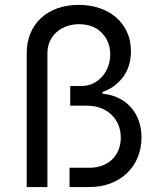

<svg xmlns="http://www.w3.org/2000/svg" viewBox="-20 -757 649 777"><path d="M88.1 0V-541.2Q88.1 -586.6 103.5 -623Q119 -659.4 146.8 -684.8Q174.7 -710.2 213.4 -723.7Q252.1 -737.2 298.3 -737.2Q343.8 -737.2 382.5 -724.3Q421.2 -711.3 449.4 -687Q477.6 -662.6 493.8 -628Q509.9 -593.4 509.9 -549.7Q509.9 -487.6 478 -445.3Q445.7 -402.3 394.9 -384.9V-377.8Q431.8 -374.3 460.9 -359.7Q490.1 -345.2 510.5 -321.9Q530.9 -298.7 541.7 -267.8Q552.6 -236.9 552.6 -200.3Q552.6 -157.3 537.5 -120.6Q522.4 -83.8 494.7 -57Q467 -30.2 427.9 -15.1Q388.8 0 340.9 0H261.4V-78.1H342.3Q370 -78.1 393.3 -86.6Q416.5 -95.2 433.2 -111Q449.9 -126.8 459.3 -149.5Q468.8 -172.2 468.8 -200.3Q468.8 -256 430.8 -293Q393.1 -329.5 328.1 -329.5H264.2V-409.1H309.7Q336.6 -409.1 358.1 -419.9Q379.6 -430.8 394.7 -448.5Q409.8 -466.3 418 -489.3Q426.1 -512.4 426.1 -536.9Q426.1 -588.4 392.4 -623.6Q358.3 -659.1 299.7 -659.1Q273.4 -659.1 250.2 -650.9Q226.9 -642.8 209.5 -627.5Q192.1 -612.2 182 -590.4Q171.9 -568.5 171.9 -541.2V0Z"/></svg>

Font: Inter P
Style: Regular
Weight: 400
Designer: Rasmus Andersson
Foundry: rsms
Version: Version 3.018;git-588b23468